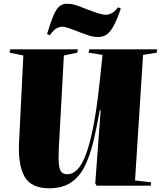

<svg xmlns="http://www.w3.org/2000/svg" viewBox="-20 -994 862 1028"><path d="M703 -28 789 -18 787 0H497L490 -12L519 -403H514Q498 -311 479.5 -234.5Q461 -158 433 -102.5Q405 -47 359.5 -16.5Q314 14 243 14Q147 14 111.5 -48.5Q76 -111 82 -232L105 -697L31 -712L35 -730H397L394 -712L322 -697L295 -202Q292 -143 295.5 -112.5Q299 -82 310.5 -71.5Q322 -61 342 -61Q369 -61 394 -86Q419 -111 440.5 -168.5Q462 -226 480.5 -321.5Q499 -417 514 -558L529 -700L454 -712L458 -730H822L819 -712L746 -700ZM506 -796Q481 -796 460 -802.5Q439 -809 410 -820Q376 -834 351 -842.5Q326 -851 313 -851Q300 -851 284.5 -843.5Q269 -836 246 -805L232 -812Q251 -875 266 -910.5Q281 -946 298 -960Q315 -974 338 -974Q361 -974 381.5 -968Q402 -962 446 -944Q480 -931 505 -923Q530 -915 547 -915Q561 -915 577 -922.5Q593 -930 612 -955L627 -948Q607 -890 589 -856.5Q571 -823 551.5 -809.5Q532 -796 506 -796Z"/></svg>

Font: Literata 72pt Black
Style: Italic
Weight: 900
Italic angle: -2°
Designer: Latin by Veronika Burian and Jose Scaglione. Greek by Irene Vlachou. Cyrillic by Vera Evstafieva
Foundry: TypeTogether
Version: Version 3.002